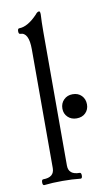

<svg xmlns="http://www.w3.org/2000/svg" viewBox="-84 -769 457 815"><g transform="rotate(-10 144.0 -361.0)"><path d="M39 4Q32 4 32 -8.5Q32 -21 39 -21Q87 -21 87 -61V-573Q87 -646 50 -646Q43 -646 43 -658Q43 -670 50 -670Q86 -670 129 -715Q137 -726 145 -726Q150 -726 150 -712Q148 -680 148 -636V-61Q148 -21 196 -21Q203 -21 203 -8.5Q203 4 196 4Q161 0 118 0Q74 0 39 4ZM224 -251Q201 -251 186 -265.5Q171 -280 171 -302Q171 -325 186 -340Q201 -355 224 -355Q248 -355 262.5 -340Q277 -325 277 -302Q277 -280 262.5 -265.5Q248 -251 224 -251Z"/></g></svg>

Font: Junicode Cond Light
Style: Regular
Weight: 300
Width: 3
Designer: Peter S. Baker
Version: Version 2.201